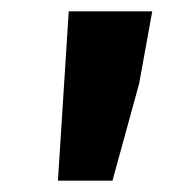

<svg xmlns="http://www.w3.org/2000/svg" viewBox="-20 -706 340 338"><path d="M82 -388 101 -686H248L225 -559L178 -388Z"/></svg>

Font: TT Toshiba Sans
Style: Bold
Weight: 700
Designer: Paul D. Hunt
Foundry: Toshiba Corporation
Version: Version 2.020;PS 2.000;hotconv 1.0.86;makeotf.lib2.5.63406